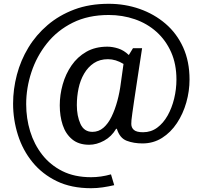

<svg xmlns="http://www.w3.org/2000/svg" viewBox="-20 -750 1068 1012"><path d="M553 -730Q639 -730 716 -703Q793 -676 852.5 -625Q912 -574 945.5 -500Q979 -426 979 -331Q979 -270 962 -210Q945 -150 912.5 -101Q880 -52 834 -23Q788 6 731 6Q685 6 648 -8Q611 -22 596 -71H592Q568 -30 528.5 -8.5Q489 13 450 13Q395 13 360.5 -15.5Q326 -44 310.5 -91Q295 -138 295 -195Q295 -250 310.5 -305Q326 -360 357 -405Q388 -450 435 -477Q482 -504 546 -504Q573 -504 603 -494.5Q633 -485 659 -460L681 -496H729Q714 -396 703.5 -329Q693 -262 687 -219.5Q681 -177 677.5 -153.5Q674 -130 673 -117.5Q672 -105 672 -97Q672 -77 686 -65Q700 -53 734 -53Q776 -53 808.5 -77Q841 -101 863.5 -141Q886 -181 898 -230.5Q910 -280 910 -331Q910 -412 882 -475Q854 -538 805 -582Q756 -626 691 -648.5Q626 -671 553 -671Q445 -671 363.5 -630.5Q282 -590 227.5 -521.5Q173 -453 145.5 -369.5Q118 -286 118 -201Q118 -126 139 -57.5Q160 11 202.5 65.5Q245 120 309 152Q373 184 460 184Q512 184 565 169L582 226Q552 233 521.5 237.5Q491 242 460 242Q356 242 279.5 205Q203 168 151.5 105Q100 42 74.5 -38.5Q49 -119 49 -204Q49 -280 69 -356Q89 -432 129.5 -499Q170 -566 231 -618Q292 -670 372 -700Q452 -730 553 -730ZM549 -438Q506 -438 475 -417.5Q444 -397 423.5 -362Q403 -327 394 -284Q385 -241 385 -196Q385 -139 404 -97Q423 -55 467 -55Q500 -55 525 -76.5Q550 -98 568 -135Q586 -172 598.5 -218Q611 -264 617 -313L631 -413Q590 -438 549 -438Z"/></svg>

Font: Rosario Light Medium
Style: Regular
Weight: 500
Version: Version 1.101; ttfautohint (v1.8.1.43-b0c9)